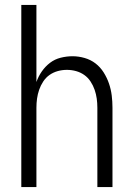

<svg xmlns="http://www.w3.org/2000/svg" viewBox="-20 -755 540 775"><path d="M66 0V-735H127V-424Q135 -447 149 -467Q163 -487 182 -501.5Q201 -516 225 -522Q249 -528 273 -528Q297 -528 321.5 -521Q346 -514 365.5 -499Q385 -484 398.5 -462.5Q412 -441 420 -417.5Q428 -394 431 -369.5Q434 -345 434 -320V0H373V-320Q373 -339 370.5 -357Q368 -375 362 -392.5Q356 -410 345.5 -426Q335 -442 320 -452.5Q305 -463 287 -468Q269 -473 250 -473Q231 -473 213 -468Q195 -463 180 -452.5Q165 -442 154.5 -426Q144 -410 138 -392.5Q132 -375 129.5 -357Q127 -339 127 -320V0Z"/></svg>

Font: Iosevka SS04 Light
Style: Regular
Weight: 300
Monospace: yes
Designer: Belleve Invis
Foundry: Belleve Invis
Version: Version 19.0.0; ttfautohint (v1.8.4)